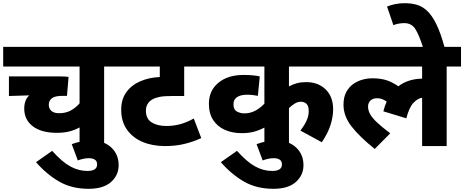

<svg xmlns="http://www.w3.org/2000/svg" viewBox="-20 -916 2911 1204"><path d="M723 -499H633V0H479V-117Q448 -100 414 -91.5Q380 -83 337 -83Q240 -83 186 -124Q132 -165 132 -235Q132 -288 163 -318L36 -314V-437H352Q368 -437 385.5 -436Q403 -435 410 -434L400 -315H373Q325 -315 305.5 -300Q286 -285 286 -259Q286 -235 302.5 -220.5Q319 -206 350 -206Q393 -206 424.5 -223.5Q456 -241 479 -268V-499H0V-622H723Z M430 -12Q460 -23 489 -29Q518 -35 550 -35Q631 -35 677.5 8.5Q724 52 724 120Q724 183 676 225.5Q628 268 536 268Q429 268 350 222Q271 176 206 101L307 30Q370 100 421.5 128Q473 156 528 156Q589 156 589 115Q589 94 574.5 85Q560 76 537 76Q520 76 502 80Q484 84 468 90Z M1272 -499H1135V-314H1061Q1008 -314 981 -308.5Q954 -303 936 -293Q895 -269 895 -222Q895 -171 931 -148.5Q967 -126 1023 -126Q1072 -126 1114.5 -138.5Q1157 -151 1195 -173L1242 -50Q1192 -27 1136.5 -13.5Q1081 0 1015 0Q935 0 873 -26.5Q811 -53 775.5 -104Q740 -155 740 -227Q740 -293 772 -337.5Q804 -382 859 -406Q914 -430 982 -433V-499H708V-622H1272Z M2116 -499H1792V-374Q1815 -387 1841 -394Q1867 -401 1900 -401Q1975 -401 2022 -355.5Q2069 -310 2069 -230Q2069 -184 2052.5 -132Q2036 -80 1998 -24L1864 -97Q1887 -127 1901.5 -157.5Q1916 -188 1916 -219Q1916 -252 1902 -265Q1888 -278 1867 -278Q1846 -278 1826.5 -265.5Q1807 -253 1792 -238V0H1638V-116Q1606 -99 1572.5 -90Q1539 -81 1496 -81Q1437 -81 1390.5 -101.5Q1344 -122 1317 -163Q1290 -204 1290 -265Q1290 -348 1349.5 -397Q1409 -446 1507 -446Q1568 -446 1609 -437L1597 -315Q1583 -318 1566 -320Q1549 -322 1529 -322Q1488 -322 1466 -306.5Q1444 -291 1444 -263Q1444 -228 1466 -216.5Q1488 -205 1511 -205Q1551 -205 1583 -223Q1615 -241 1638 -266V-499H1257V-622H2116Z M1589 -12Q1619 -23 1648 -29Q1677 -35 1709 -35Q1790 -35 1836.5 8.5Q1883 52 1883 120Q1883 183 1835 225.5Q1787 268 1695 268Q1588 268 1509 222Q1430 176 1365 101L1466 30Q1529 100 1580.5 128Q1632 156 1687 156Q1748 156 1748 115Q1748 94 1733.5 85Q1719 76 1696 76Q1679 76 1661 80Q1643 84 1627 90Z M2101 -499V-622H2871V-499H2781V0H2627V-303Q2601 -300 2573.5 -272Q2546 -244 2528 -174L2384 -218Q2392 -251 2405 -279Q2392 -288 2377.5 -294Q2363 -300 2345 -300Q2318 -300 2303 -285.5Q2288 -271 2288 -247Q2288 -224 2300.5 -201Q2313 -178 2343.5 -149Q2374 -120 2427 -80L2330 18Q2235 -58 2184.5 -123Q2134 -188 2134 -259Q2134 -306 2151 -338Q2168 -370 2195 -389Q2222 -408 2253 -416.5Q2284 -425 2314 -425Q2367 -425 2403.5 -413Q2440 -401 2478 -375Q2538 -421 2627 -423V-499Z M2634 -615Q2608 -697 2584.5 -734Q2561 -771 2515 -771Q2496 -771 2478 -767.5Q2460 -764 2447 -758L2407 -875Q2432 -885 2459.5 -890.5Q2487 -896 2519 -896Q2558 -896 2592.5 -886.5Q2627 -877 2658 -848.5Q2689 -820 2716.5 -764Q2744 -708 2769 -615Z"/></svg>

Font: Noto Sans ExtraBold
Style: Italic
Weight: 800
Italic angle: -12°
Designer: Monotype Design Team
Foundry: Monotype Imaging Inc.
Version: Version 2.013; ttfautohint (v1.8.4.7-5d5b)